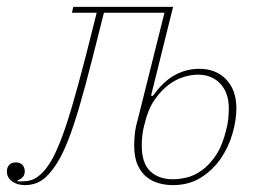

<svg xmlns="http://www.w3.org/2000/svg" viewBox="-46 -526 783 558"><path d="M27 12Q4 12 -11 1Q-26 -10 -26 -28Q-26 -39 -19.5 -46.5Q-13 -54 0 -54Q13 -54 19.5 -46.5Q26 -39 26 -28Q26 -9 5 -2V1H17Q37 1 50 -4.5Q63 -10 77 -24Q90 -37 102.5 -58Q115 -79 130 -117Q145 -155 162.5 -214Q180 -273 203 -362L235 -489H163L167 -506H457L393 -248L398 -247Q428 -289 461.5 -307.5Q495 -326 533 -326Q582 -326 611.5 -295Q641 -264 641 -211Q641 -178 630 -139Q619 -100 596.5 -66.5Q574 -33 539 -10.5Q504 12 456 12Q437 12 417.5 7Q398 2 381.5 -10.5Q365 -23 354.5 -45.5Q344 -68 344 -103Q344 -120 346 -138.5Q348 -157 355 -181L432 -489H256L224 -362Q202 -275 184.5 -215.5Q167 -156 151.5 -117Q136 -78 121 -54Q106 -30 90 -14Q76 0 60 6Q44 12 27 12ZM457 -5Q474 -5 496 -10Q518 -15 540 -30.5Q562 -46 581 -74Q600 -102 611 -147Q616 -165 617.5 -181.5Q619 -198 619 -211Q619 -256 594.5 -282.5Q570 -309 529 -309Q511 -309 488.5 -302.5Q466 -296 444 -279.5Q422 -263 403 -235.5Q384 -208 374 -165Q369 -147 367.5 -131.5Q366 -116 366 -103Q366 -52 390.5 -28.5Q415 -5 457 -5Z"/></svg>

Font: IBM Plex Serif Thin
Style: Italic
Weight: 100
Italic angle: -14°
Designer: Mike Abbink, Paul van der Laan, Pieter van Rosmalen
Foundry: Bold Monday
Version: Version 3.001